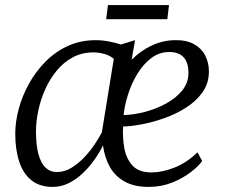

<svg xmlns="http://www.w3.org/2000/svg" viewBox="-20 -725 884 755"><path d="M511 -567 497.5 -490Q532.5 -525 575 -545.2Q617.5 -565.5 664 -567Q711.5 -568.5 741.8 -552Q772 -535.5 786.8 -507Q801.5 -478.5 801.5 -444Q801.5 -398 776.8 -362.8Q752 -327.5 712 -302Q672 -276.5 625.8 -260.2Q579.5 -244 536.8 -236Q494 -228 464 -227.5Q461.5 -182.5 469.2 -141Q477 -99.5 501.8 -73.2Q526.5 -47 575.5 -47Q618 -47 666.2 -66Q714.5 -85 756.5 -126L775 -92Q761.5 -72.5 730.8 -48.5Q700 -24.5 657.2 -7.2Q614.5 10 564 10Q508 10 470.5 -10.8Q433 -31.5 412.2 -68.2Q391.5 -105 385 -153Q371.5 -125.5 351.2 -96.8Q331 -68 305.5 -43.8Q280 -19.5 250.2 -4.8Q220.5 10 187.5 10Q136.5 10 104 -15.8Q71.5 -41.5 55.8 -88.8Q40 -136 40 -199.5Q40 -245.5 53.5 -296.2Q67 -347 93.5 -395Q120 -443 158.2 -482Q196.5 -521 246.2 -544Q296 -567 356.5 -567Q382 -567 408.2 -562Q434.5 -557 455.5 -550ZM380.5 -204.5 427.5 -493.5Q412 -507 390.2 -513Q368.5 -519 345 -519Q301 -518.5 265.5 -499.2Q230 -480 203 -447.2Q176 -414.5 158 -374.2Q140 -334 130.8 -291Q121.5 -248 121.5 -208.5Q121.5 -154 131.2 -118.5Q141 -83 159.2 -65.8Q177.5 -48.5 203.5 -48.5Q233.5 -48.5 261 -65.2Q288.5 -82 312 -107Q335.5 -132 353 -158.5Q370.5 -185 380.5 -204.5ZM646 -520.5Q606.5 -520.5 575 -496.8Q543.5 -473 520.5 -435.2Q497.5 -397.5 483.8 -354.5Q470 -311.5 466 -272.5Q505.5 -273.5 549.8 -285Q594 -296.5 633 -317.8Q672 -339 696.5 -369.2Q721 -399.5 721 -438.5Q721 -479.5 701.8 -500Q682.5 -520.5 646 -520.5ZM404.5 -705H644.5L638 -649.5H397.5Z"/></svg>

Font: Merriweather Light
Style: Italic
Weight: 300
Italic angle: -7.8°
Designer: Eben Sorkin
Foundry: Eben Sorkin
Version: Version 2.101